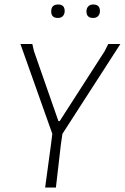

<svg xmlns="http://www.w3.org/2000/svg" viewBox="-20 -835 556 855"><path d="M239 -815Q268 -815 268 -786Q268 -772 260 -763.5Q252 -755 238 -755Q208 -755 208 -784Q208 -815 239 -815ZM395 -815Q425 -815 425 -786Q425 -772 417 -763.5Q409 -755 395 -755Q365 -755 365 -784Q365 -798 373 -806.5Q381 -815 395 -815ZM516 -639 258 -239 251 -191 229 0H181L207 -191L213 -239L71 -639H124L131 -608L240 -296H246L446 -607L462 -639Z"/></svg>

Font: Alegreya Sans SC Light
Style: Italic
Weight: 300
Italic angle: -7°
Designer: Juan Pablo del Peral
Foundry: Huerta Tipografica
Version: Version 2.007